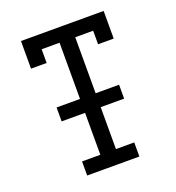

<svg xmlns="http://www.w3.org/2000/svg" viewBox="-133 -841 866 947"><g transform="rotate(-20 300.0 -367.5)"><path d="M163 0V-74H259V-294H136V-367H259V-662H165V-590H83V-735H517V-590H435V-661H341V-367H464V-294H341V-74H437V0Z"/></g></svg>

Font: Iosevka Slab Extended
Style: Regular
Weight: 400
Width: 7
Monospace: yes
Designer: Belleve Invis
Foundry: Belleve Invis
Version: Version 11.1.1; ttfautohint (v1.8.3)